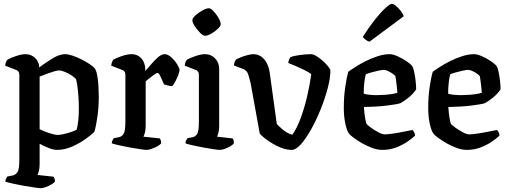

<svg xmlns="http://www.w3.org/2000/svg" viewBox="-20 -783 2656 1003"><path d="M193 200Q185 200 160 196.5Q135 193 104 187.5Q73 182 46.5 176Q20 170 8 166Q8 158 11.5 150.5Q15 143 18 139L45 134Q61 131 71 116.5Q81 102 81 54V-392Q81 -411 66 -417L7 -440Q8 -452 12 -460.5Q16 -469 20 -472Q36 -481 64.5 -490.5Q93 -500 114 -500Q142 -500 163 -480.5Q184 -461 185 -431Q216 -454 253 -477Q290 -500 320 -500Q336 -500 358.5 -492.5Q381 -485 405 -473Q429 -461 448.5 -448Q468 -435 476 -425Q484 -412 488.5 -385.5Q493 -359 494.5 -329Q496 -299 496 -276Q496 -223 489 -174Q482 -125 473 -94Q458 -79 426.5 -56.5Q395 -34 356 -17Q317 0 279 0Q259 0 235 -9.5Q211 -19 187 -32V74Q187 95 183 110Q179 125 176 131L260 140Q262 143 264.5 149.5Q267 156 267 165Q262 173 248 181Q234 189 218.5 194.5Q203 200 193 200ZM282 -78Q294 -78 315 -83Q336 -88 354.5 -94.5Q373 -101 380 -105Q386 -123 389 -154Q392 -185 392 -216Q392 -249 389.5 -281.5Q387 -314 383.5 -338Q380 -362 377 -369Q373 -376 357 -387Q341 -398 321.5 -406.5Q302 -415 288 -415Q280 -415 262.5 -410Q245 -405 224.5 -397.5Q204 -390 187 -383V-108Q208 -97 238 -87.5Q268 -78 282 -78Z M747 0Q738 0 713.5 -3.5Q689 -7 659 -12.5Q629 -18 602.5 -24Q576 -30 564 -34Q564 -42 567.5 -49.5Q571 -57 574 -61L600 -66Q616 -69 625.5 -83.5Q635 -98 635 -146V-392Q635 -411 620 -417L561 -440Q562 -452 566 -460.5Q570 -469 573 -472Q589 -481 617.5 -490.5Q646 -500 668 -500Q699 -500 719 -477.5Q739 -455 739 -417V-412Q752 -426 769.5 -447Q787 -468 805.5 -484Q824 -500 840 -500Q857 -500 875.5 -483Q894 -466 906 -446Q918 -426 918 -418Q918 -410 912 -393.5Q906 -377 897 -359.5Q888 -342 880 -333Q869 -333 857 -336.5Q845 -340 837 -342Q828 -362 819 -382Q810 -402 803 -402Q798 -402 784.5 -392.5Q771 -383 757.5 -372Q744 -361 741 -358V-126Q741 -105 737 -90Q733 -75 729 -69L815 -60Q817 -57 819.5 -50.5Q822 -44 822 -35Q817 -27 802.5 -19Q788 -11 772 -5.5Q756 0 747 0Z M1128 0Q1120 0 1096 -3.5Q1072 -7 1042 -12.5Q1012 -18 986 -24Q960 -30 949 -34Q949 -42 952.5 -49.5Q956 -57 959 -61L985 -66Q1001 -69 1010 -83.5Q1019 -98 1019 -146V-392Q1019 -411 1004 -417L945 -440Q946 -452 950 -460.5Q954 -469 958 -472Q974 -481 1002.5 -490.5Q1031 -500 1052 -500Q1082 -500 1103.5 -478Q1125 -456 1125 -423V-126Q1125 -105 1121 -90Q1117 -75 1114 -69L1195 -60Q1198 -57 1200 -50.5Q1202 -44 1202 -35Q1197 -27 1183.5 -19Q1170 -11 1154.5 -5.5Q1139 0 1128 0ZM1051 -596Q1041 -596 1025.5 -611.5Q1010 -627 997.5 -646Q985 -665 985 -678Q985 -688 1001.5 -703Q1018 -718 1038.5 -729Q1059 -740 1071 -740Q1081 -740 1096 -724Q1111 -708 1122 -688.5Q1133 -669 1133 -657Q1133 -647 1118 -632.5Q1103 -618 1083.5 -607Q1064 -596 1051 -596Z M1504 0Q1479 0 1453 -9.5Q1427 -19 1403 -33.5Q1379 -48 1361.5 -62Q1344 -76 1337 -85L1289 -350Q1284 -370 1277.5 -392Q1271 -414 1252 -422L1202 -441Q1203 -453 1206.5 -461Q1210 -469 1213 -472Q1223 -478 1240 -484.5Q1257 -491 1274.5 -495.5Q1292 -500 1302 -500Q1337 -500 1360 -473.5Q1383 -447 1389 -403L1426 -135Q1433 -127 1456 -107Q1479 -87 1507 -79Q1531 -112 1551 -166.5Q1571 -221 1585 -282Q1599 -343 1606 -395Q1595 -405 1570.5 -417Q1546 -429 1521.5 -439.5Q1497 -450 1486 -454Q1487 -465 1490.5 -473Q1494 -481 1497 -484Q1512 -491 1545.5 -495.5Q1579 -500 1604 -500Q1617 -500 1634 -489.5Q1651 -479 1667.5 -464Q1684 -449 1695 -435Q1706 -421 1706 -415Q1706 -376 1692 -322.5Q1678 -269 1655.5 -213Q1633 -157 1606 -108.5Q1579 -60 1552.5 -30Q1526 0 1504 0Z M1978 0Q1952 0 1923.5 -10.5Q1895 -21 1869.5 -36Q1844 -51 1826 -64.5Q1808 -78 1803 -85Q1792 -100 1784 -137Q1776 -174 1776 -219Q1776 -277 1783.5 -328.5Q1791 -380 1800 -409Q1813 -418 1837 -433.5Q1861 -449 1891 -464Q1921 -479 1953.5 -489.5Q1986 -500 2016 -500Q2032 -500 2057 -489Q2082 -478 2104 -463Q2126 -448 2134 -437Q2139 -429 2143.5 -408Q2148 -387 2151 -362Q2154 -337 2154 -316Q2138 -292 2113.5 -272.5Q2089 -253 2072 -244Q2054 -238 2001 -231.5Q1948 -225 1881 -224Q1883 -192 1887.5 -166Q1892 -140 1895 -135Q1898 -131 1916 -117.5Q1934 -104 1955.5 -92.5Q1977 -81 1990 -81Q2005 -81 2035 -85.5Q2065 -90 2094 -96Q2123 -102 2135 -104Q2139 -100 2143.5 -92.5Q2148 -85 2148 -74Q2132 -59 2106 -41.5Q2080 -24 2047.5 -12Q2015 0 1978 0ZM1946 -286Q1965 -286 1987.5 -287.5Q2010 -289 2028.5 -292Q2047 -295 2056 -299Q2055 -312 2053 -330Q2051 -348 2049 -363Q2047 -378 2046 -383Q2045 -388 2034 -396Q2023 -404 2009 -411Q1995 -418 1986 -418Q1976 -418 1957 -414Q1938 -410 1919 -404.5Q1900 -399 1891 -395Q1886 -378 1883 -350.5Q1880 -323 1880 -294Q1889 -290 1909 -288Q1929 -286 1946 -286ZM1910 -565Q1899 -568 1889.5 -576Q1880 -584 1875 -590Q1908 -642 1939 -681Q1970 -720 1994 -741.5Q2018 -763 2027 -763Q2035 -763 2047.5 -753Q2060 -743 2072 -728Q2084 -713 2089 -698Z M2419 0Q2393 0 2364.5 -10.5Q2336 -21 2310.5 -36Q2285 -51 2267 -64.5Q2249 -78 2244 -85Q2233 -100 2225 -137Q2217 -174 2217 -219Q2217 -277 2224.5 -328.5Q2232 -380 2241 -409Q2254 -418 2278 -433.5Q2302 -449 2332 -464Q2362 -479 2394.5 -489.5Q2427 -500 2457 -500Q2473 -500 2498 -489Q2523 -478 2545 -463Q2567 -448 2575 -437Q2580 -429 2584.5 -408Q2589 -387 2592 -362Q2595 -337 2595 -316Q2579 -292 2554.5 -272.5Q2530 -253 2513 -244Q2495 -238 2442 -231.5Q2389 -225 2322 -224Q2324 -192 2328.5 -166Q2333 -140 2336 -135Q2339 -131 2357 -117.5Q2375 -104 2396.5 -92.5Q2418 -81 2431 -81Q2446 -81 2476 -85.5Q2506 -90 2535 -96Q2564 -102 2576 -104Q2580 -100 2584.5 -92.5Q2589 -85 2589 -74Q2573 -59 2547 -41.5Q2521 -24 2488.5 -12Q2456 0 2419 0ZM2387 -286Q2406 -286 2428.5 -287.5Q2451 -289 2469.5 -292Q2488 -295 2497 -299Q2496 -312 2494 -330Q2492 -348 2490 -363Q2488 -378 2487 -383Q2486 -388 2475 -396Q2464 -404 2450 -411Q2436 -418 2427 -418Q2417 -418 2398 -414Q2379 -410 2360 -404.5Q2341 -399 2332 -395Q2327 -378 2324 -350.5Q2321 -323 2321 -294Q2330 -290 2350 -288Q2370 -286 2387 -286Z"/></svg>

Font: Texturina 72pt SemiBold
Style: Regular
Weight: 600
Designer: Guillermo Torres Carreño
Foundry: Omnibus-Type
Version: Version 1.002; ttfautohint (v1.8.3)